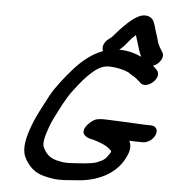

<svg xmlns="http://www.w3.org/2000/svg" viewBox="-58 -908 868 975"><g transform="rotate(5 376.0 -420.5)"><path d="M471.8 -643C483.7 -643 497.3 -648.2 508.4 -656.3L519.3 -664.3C539.7 -679.2 551.6 -692.3 565.9 -710.5C575.6 -723.2 589 -737.7 604.3 -751.6C607.3 -741.4 611 -727.4 615.8 -714.6L622.7 -691.5C627 -674.4 637 -648.5 645.3 -635.3L654.7 -620.3C656.4 -617.6 662.2 -600 685.9 -600C709.6 -600 737.8 -618.9 747.3 -644.5C751.5 -655.8 751.9 -666.8 745 -676.5C742.1 -681.1 737.9 -689.3 731.7 -697.7C729.8 -701.5 726.6 -708.1 722.5 -716.7C716.8 -731.1 714.1 -748 707.3 -766C700.4 -783.9 696.3 -809.2 686 -830.3C677.8 -847.1 647.2 -867.6 604.7 -843.6C571.2 -825.7 536.9 -789.6 516.1 -767.4C497.3 -747.5 486.2 -731.9 480.4 -727.7L468.1 -718.7C456.2 -710 448.1 -698.1 444.2 -687.5C435.4 -663.6 446.7 -643 471.8 -643ZM749 -257C758.7 -283 743.3 -301 720.3 -301H707.3C700 -301 690.2 -301.3 677.9 -302C625 -304.7 558.7 -308.2 504.8 -310C483.9 -311.3 466.4 -311.3 451.3 -308.9C432.1 -307.2 414.6 -291.9 405.4 -282.9C399.7 -277.3 394.8 -272 390.3 -264.9C356.9 -212.1 433.3 -203.2 434.4 -202.9C467.3 -192.9 494.6 -183.6 514.1 -168.2C528.8 -156.6 531.6 -153 530.1 -149C529.6 -147.8 528.7 -145.7 526.8 -142.9C505.5 -110.3 500 -105.1 462.4 -90C431.8 -79.5 384.9 -78.3 336.9 -74.9C300.2 -72.2 286.8 -75.9 257.8 -82.4C221.5 -91.4 201.1 -113.7 188.1 -143C179.2 -161.3 187.3 -198.3 205 -246C210.3 -260.5 215.6 -273.3 222 -287.1C251.1 -344.7 276.3 -398.6 311.3 -443.7C342.1 -484.1 366.5 -514.7 398.1 -541.7C425.7 -566.3 453.8 -582.2 489.1 -580C528.5 -577.8 554.5 -571 581.6 -559.8C590 -555.1 600.7 -545.8 614.8 -538.9C619.4 -536.4 632.7 -525.4 640.6 -518.4L647.3 -512C679 -477.4 760.7 -545.4 724.6 -584.1C712.5 -597.3 695.9 -611 680.6 -620.4C672.7 -625.2 661.2 -635.8 642.6 -642.7L624.1 -650.5C590.3 -664.7 534 -677.5 473.4 -664.2C398.5 -645.7 340.4 -596.3 292.4 -540.2C262.4 -506.4 217.4 -450.3 193 -404.8C167.4 -354.4 138 -305.5 116 -246C93.1 -184.1 80 -128.4 98.5 -86.1C111.3 -58.6 129.8 -34.3 156.8 -16.4C182.7 0.7 218.5 7.8 253 12.8C286.2 17.3 332.4 12.5 362.9 10C457.6 6.1 576.1 -32.8 618.7 -148C628.8 -175.3 626.2 -197 617.4 -213.7C636.2 -212.8 656.3 -212 675.4 -212H688.4C710.3 -212 739.4 -230.9 749 -257Z"/></g></svg>

Font: Just Breathe
Style: BdObl7
Weight: 400
Foundry: Cannot Into Space Fonts
Version: Version 0.72